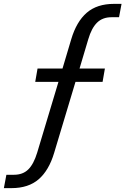

<svg xmlns="http://www.w3.org/2000/svg" viewBox="-100 -743 648 992"><path d="M-67 160H-28Q18 160 46 132.5Q74 105 92 46L202 -320H82L94 -389H223L268 -540Q295 -631 348 -677Q401 -723 489 -723H528L515 -654H476Q430 -654 401.5 -626Q373 -598 356 -540L311 -389H442L430 -320H290L180 46Q153 137 100 183Q47 229 -41 229H-80Z"/></svg>

Font: KoHo Medium
Style: Italic
Weight: 500
Italic angle: -10°
Designer: Cadson Demak & Katatrad Team
Foundry: Cadson Demak Co.,Ltd.
Version: Version 1.000